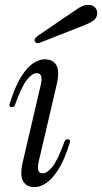

<svg xmlns="http://www.w3.org/2000/svg" viewBox="-20 -760 420 790"><path d="M122 10Q89 10 75 -14.5Q61 -39 74 -95L148 -412Q153 -434 149.5 -446.5Q146 -459 131 -459Q113 -459 91.5 -432.5Q70 -406 43 -332Q39 -319 29 -319Q14 -319 21 -337Q43 -406 67.5 -445Q92 -484 117 -500Q142 -516 163 -516Q198 -516 212 -491.5Q226 -467 213 -411L139 -94Q134 -72 137.5 -59.5Q141 -47 156 -47Q174 -47 195.5 -73.5Q217 -100 244 -174Q248 -187 258 -187Q273 -187 266 -169Q245 -101 219.5 -61.5Q194 -22 169 -6Q144 10 122 10ZM146 -585Q128 -578 123 -591Q119 -601 136 -613L293 -720Q321 -740 341 -740Q361 -740 370.5 -730Q380 -720 380 -706Q380 -691 369.5 -680Q359 -669 329 -657Z"/></svg>

Font: Instrument Serif
Style: Italic
Weight: 400
Italic angle: -13°
Designer: Rodrigo Fuenzalida
Foundry: fragTYPE
Version: Version 1.000; ttfautohint (v1.8.4.7-5d5b);gftools[0.9.27]